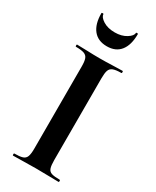

<svg xmlns="http://www.w3.org/2000/svg" viewBox="-209 -878 761 936"><g transform="rotate(30 171.0 -410.0)"><path d="M227 -81Q227 -52 232 -37Q237 -22 252 -17Q267 -12 298 -12Q301 -12 301 -6Q301 0 298 0Q272 0 240 -1Q208 -2 170 -2Q134 -2 101 -1Q68 0 42 0Q40 0 40 -6Q40 -12 42 -12Q73 -12 88.5 -17Q104 -22 109.5 -37Q115 -52 115 -81V-544Q115 -573 109.5 -587.5Q104 -602 88.5 -607.5Q73 -613 42 -613Q40 -613 40 -619Q40 -625 42 -625Q68 -625 101 -623.5Q134 -622 170 -622Q208 -622 240.5 -623.5Q273 -625 298 -625Q301 -625 301 -619Q301 -613 298 -613Q268 -613 252.5 -607Q237 -601 232 -586Q227 -571 227 -542ZM171 -690Q121 -690 94.5 -723Q68 -756 68 -817Q68 -820 73.5 -820Q79 -820 79 -818Q79 -801 105 -784.5Q131 -768 171 -768Q209 -768 235.5 -784.5Q262 -801 262 -818Q262 -820 267.5 -820Q273 -820 273 -817Q273 -756 247 -723Q221 -690 171 -690Z"/></g></svg>

Font: Cormorant Garamond Light
Style: Regular
Weight: 300
Designer: Christian Thalmann (Catharsis Fonts)
Foundry: Catharsis Fonts
Version: Version 4.001